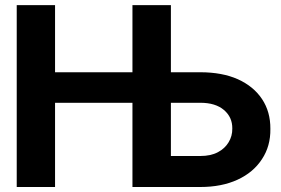

<svg xmlns="http://www.w3.org/2000/svg" viewBox="-20 -748 1124 768"><path d="M200.2 0H46.9V-727.5H200.2V-459H572.3V-336.9H200.2ZM608.4 -336.9V-459H781.2Q868.2 -459 931.2 -431.2Q994.1 -402.8 1028.1 -351.8Q1062 -300.8 1061.5 -232.4Q1062.5 -163.6 1027.8 -111.3Q993.2 -58.1 929.9 -29.1Q866.7 0 781.2 0H509.8V-727.5H663.6V-124H781.2Q823.2 -124 851.6 -139.2Q879.4 -153.8 894.5 -179Q909.7 -204.1 909.2 -233.9Q909.7 -279.3 875.7 -308.1Q841.8 -336.9 781.2 -336.9Z"/></svg>

Font: Inter Tight Stencil
Style: Bold
Weight: 700
Designer: Rasmus Andersson
Foundry: rsms
Version: Version 3.004;Glyphs 3.1.2 (3151)